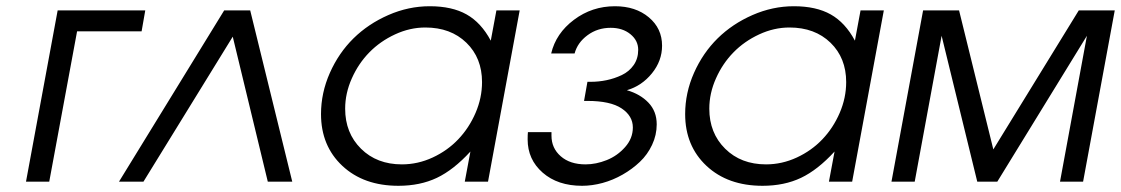

<svg xmlns="http://www.w3.org/2000/svg" viewBox="-20 -580 3579 613"><path d="M63 0 164.1 -546.9H443.8L432.1 -480H226.1L137.2 0Z M359.9 0 695.8 -546.9H778.8L913.1 0H835L723.1 -462.9L438 0Z M1463.9 0 1481.9 -96.2Q1428.2 -37.6 1374.8 -12.2Q1321.3 13.2 1252 13.2Q1141.1 13.2 1073 -50.5Q1004.9 -114.3 1004.9 -215.8Q1004.9 -283.7 1033.2 -347.4Q1061.5 -411.1 1108.6 -457.5Q1155.8 -503.9 1220 -532Q1284.2 -560.1 1352.1 -560.1Q1423.3 -560.1 1469.7 -533.9Q1516.1 -507.8 1546.9 -450.2L1564.9 -546.9H1639.2L1538.1 0ZM1082 -232.9Q1082 -155.3 1132.6 -105.2Q1183.1 -55.2 1263.2 -55.2Q1314 -55.2 1361.3 -77.1Q1408.7 -99.1 1443.1 -135.3Q1477.5 -171.4 1498.3 -219.5Q1519 -267.6 1519 -317.9Q1519 -395 1469 -443.6Q1418.9 -492.2 1337.9 -492.2Q1288.6 -492.2 1241.2 -470.2Q1193.8 -448.2 1159.2 -412.8Q1124.5 -377.4 1103.3 -329.8Q1082 -282.2 1082 -232.9Z M1665.5 -158.2H1740.7V-147Q1740.7 -106.9 1770.3 -81.1Q1799.8 -55.2 1849.6 -55.2Q1882.8 -55.2 1917 -68.8Q1951.2 -82.5 1975.8 -110.4Q2000.5 -138.2 2000.5 -172.9Q2000.5 -210 1964.6 -233.9Q1928.7 -257.8 1855.5 -257.8H1844.7L1855.5 -318.8H1865.7Q1891.6 -318.8 1916.5 -324Q1941.4 -329.1 1965.1 -340.3Q1988.8 -351.6 2003.2 -372.3Q2017.6 -393.1 2017.6 -420.9Q2017.6 -450.7 1992.7 -470.9Q1967.8 -491.2 1929.7 -491.2Q1887.7 -491.2 1855.7 -467.5Q1823.7 -443.8 1814.5 -409.2H1739.7Q1754.9 -473.6 1812.5 -516.8Q1870.1 -560.1 1943.4 -560.1Q2009.3 -560.1 2051.5 -524.7Q2093.8 -489.3 2093.8 -434.1Q2093.8 -385.7 2061.3 -345.7Q2028.8 -305.7 1981.4 -292Q2023.9 -279.8 2050.3 -252.2Q2076.7 -224.6 2076.7 -183.1Q2076.7 -148.9 2062 -117.7Q2047.4 -86.4 2022.9 -63.2Q1998.5 -40 1967.8 -22.5Q1937 -4.9 1903.6 4.2Q1870.1 13.2 1838.4 13.2Q1760.7 13.2 1712.6 -28.8Q1664.6 -70.8 1664.6 -134.8Q1664.6 -150.4 1665.5 -158.2Z M2626.5 0 2644.5 -96.2Q2590.8 -37.6 2537.4 -12.2Q2483.9 13.2 2414.6 13.2Q2303.7 13.2 2235.6 -50.5Q2167.5 -114.3 2167.5 -215.8Q2167.5 -283.7 2195.8 -347.4Q2224.1 -411.1 2271.2 -457.5Q2318.4 -503.9 2382.6 -532Q2446.8 -560.1 2514.6 -560.1Q2585.9 -560.1 2632.3 -533.9Q2678.7 -507.8 2709.5 -450.2L2727.5 -546.9H2801.8L2700.7 0ZM2244.6 -232.9Q2244.6 -155.3 2295.2 -105.2Q2345.7 -55.2 2425.8 -55.2Q2476.6 -55.2 2523.9 -77.1Q2571.3 -99.1 2605.7 -135.3Q2640.1 -171.4 2660.9 -219.5Q2681.6 -267.6 2681.6 -317.9Q2681.6 -395 2631.6 -443.6Q2581.5 -492.2 2500.5 -492.2Q2451.2 -492.2 2403.8 -470.2Q2356.4 -448.2 2321.8 -412.8Q2287.1 -377.4 2265.9 -329.8Q2244.6 -282.2 2244.6 -232.9Z M2826.2 0 2927.2 -546.9H3042L3151.4 -103L3424.3 -546.9H3539.1L3438 0H3364.3L3450.2 -465.8L3164.1 0H3100.1L2986.3 -465.8L2900.4 0Z"/></svg>

Font: Involve
Style: Italic
Weight: 400
Italic angle: -10.5°
Designer: Stefan Peev
Foundry: Context Ltd.
Version: Version 1.001